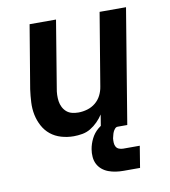

<svg xmlns="http://www.w3.org/2000/svg" viewBox="-81 -590 762 859"><g transform="rotate(-10 300.0 -160.5)"><path d="M219 8Q190 8 162.5 0Q135 -8 114 -25Q93 -42 80 -66.5Q67 -91 61.5 -118Q56 -145 57.5 -174.5Q59 -204 63 -233L111 -520H231L181 -217Q178 -202 177.5 -187Q177 -172 179 -158Q181 -144 187.5 -131Q194 -118 204.5 -109Q215 -100 229 -96.5Q243 -93 258 -93Q278 -93 298.5 -99Q319 -105 335.5 -118.5Q352 -132 361.5 -151Q371 -170 374 -190L429 -520H549L463 0H343L354 -67Q343 -50 328 -35Q313 -20 295.5 -9.5Q278 1 258 4.5Q238 8 219 8ZM486 199H411Q393 199 376 196.5Q359 194 343 188Q327 182 314.5 171.5Q302 161 294.5 146.5Q287 132 285.5 114Q284 96 287 79Q291 55 302.5 32Q314 9 333.5 -7.5Q353 -24 377 -31Q401 -38 425 -38L419 0Q412 0 406.5 6.5Q401 13 398 20Q395 27 393.5 34Q392 41 390 48Q389 58 389.5 68Q390 78 394.5 86Q399 94 408 97.5Q417 101 427 101H502Z"/></g></svg>

Font: Zed Sans Extended
Style: Bold Italic
Weight: 700
Width: 7
Italic angle: -9°
Designer: Belleve Invis
Foundry: Belleve Invis
Version: Version 1.0.0; ttfautohint (v1.8.4)